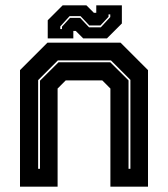

<svg xmlns="http://www.w3.org/2000/svg" viewBox="-20 -700 630 720"><path d="M55 0V-437L158 -540H432L535 -437V0H394V-368L363.5 -398.5H226.5L196 -368V0ZM123 -67H130V-397.5L199.5 -466.5H393.5L462 -398.5V-67H469V-400.5L396 -473.5H197L123 -399.5ZM159 -556V-624L215 -680H304L332 -652H341V-680H437V-612L381 -556H292L264 -584H255V-556ZM206 -591H212.5V-600L242.5 -633H280.5L314 -597.5H358L393.5 -636V-646H387V-637L356.5 -604.5H315L282 -639.5H241L206 -601Z"/></svg>

Font: Tourney Thin ExtraBold
Style: Regular
Weight: 800
Version: Version 1.015